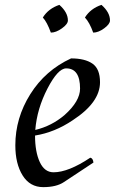

<svg xmlns="http://www.w3.org/2000/svg" viewBox="-20 -749 472 789"><path d="M391 -411Q391 -328 279 -255Q205 -205 124 -192Q124 -125 143.5 -83Q163 -41 200 -41Q261 -41 351 -101Q362 -99 364 -81L243 -1Q212 20 157.5 20Q103 20 73 -28Q43 -76 43 -152Q43 -264 104.5 -362Q166 -460 272 -509Q329 -509 360 -487.5Q391 -466 391 -411ZM252 -468Q218 -468 175 -385Q132 -302 125 -215Q192 -231 245 -276Q309 -333 309 -385Q309 -468 252 -468ZM259 -665Q259 -650 234.5 -632.5Q210 -615 189 -615Q173 -659 156 -677Q179 -714 224 -729Q259 -698 259 -665ZM432 -665Q432 -650 408 -632.5Q384 -615 363 -615Q348 -657 329 -677Q352 -714 397 -729Q432 -698 432 -665Z"/></svg>

Font: Rosarivo
Style: Italic
Weight: 400
Version: Version 1.003